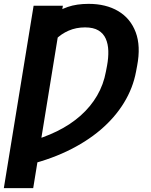

<svg xmlns="http://www.w3.org/2000/svg" viewBox="-24 -756 769 980"><path d="M296.9 -726.6 145.5 204.1H-4.4L147.5 -726.6ZM95.2 91.3 114.7 -30.8Q198.2 -52.2 267.1 -86.2Q335.9 -120.1 387.5 -166Q439 -211.9 471.7 -268.1Q504.4 -324.2 516.6 -390.6L522.5 -421.4Q529.8 -460.9 528.8 -496.1Q527.8 -531.2 515.9 -558.3Q503.9 -585.4 478.3 -600.8Q452.6 -616.2 410.2 -616.2Q364.7 -616.2 326.4 -599.6Q288.1 -583 258.5 -553Q229 -522.9 211.4 -481L244.6 -678.2Q275.9 -704.6 321.5 -720.5Q367.2 -736.3 428.2 -736.3Q517.1 -736.3 579.6 -699.2Q642.1 -662.1 668.7 -591.3Q695.3 -520.5 675.8 -419.4L670.4 -390.6Q654.8 -306.6 608.6 -231.2Q562.5 -155.8 488.8 -93Q415 -30.3 316.2 16.6Q217.3 63.5 95.2 91.3Z"/></svg>

Font: Inter 24pt
Style: Bold Italic
Weight: 700
Italic angle: -9.3988°
Version: Version 4.001;git-66647c0bb